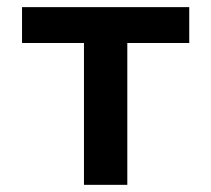

<svg xmlns="http://www.w3.org/2000/svg" viewBox="-20 -516 590 536"><path d="M335.4 -396V0H214.4V-396H41.5V-496.1H508.3V-396Z"/></svg>

Font: Code New Roman
Style: Bold
Weight: 700
Monospace: yes
Designer: Sam Radian
Foundry: Code New Roman
Version: Version 1.508 October 19, 2014